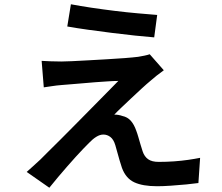

<svg xmlns="http://www.w3.org/2000/svg" viewBox="-20 -825 1040 899"><path d="M312 -805Q354 -797 407.5 -789Q461 -781 518 -774Q575 -767 627 -762.5Q679 -758 716 -755L702 -650Q663 -653 611.5 -658.5Q560 -664 504 -671Q448 -678 394 -685.5Q340 -693 295 -701ZM747 -496Q729 -483 713 -470.5Q697 -458 685 -447Q668 -433 643.5 -410.5Q619 -388 593.5 -364Q568 -340 546.5 -319.5Q525 -299 515 -288Q522 -289 533.5 -287Q545 -285 553 -282Q577 -277 592.5 -259.5Q608 -242 618 -213Q623 -200 628 -182.5Q633 -165 638 -148Q643 -131 648 -116Q656 -92 673.5 -79.5Q691 -67 723 -67Q760 -67 795 -69.5Q830 -72 861 -76.5Q892 -81 917 -86L909 32Q889 35 853 38.5Q817 42 779.5 44.5Q742 47 716 47Q648 47 608.5 28.5Q569 10 551 -39Q546 -54 540 -74Q534 -94 529 -113Q524 -132 520 -145Q512 -172 497 -183.5Q482 -195 464 -195Q448 -195 431 -184.5Q414 -174 397 -156Q386 -145 370 -128.5Q354 -112 335 -91Q316 -70 295 -46Q274 -22 252.5 3.5Q231 29 211 54L105 -20Q117 -31 133.5 -45.5Q150 -60 169 -78Q181 -90 206 -115Q231 -140 264.5 -173Q298 -206 335 -244Q372 -282 409 -319Q446 -356 478 -389Q510 -422 534 -446Q513 -446 484.5 -444Q456 -442 426 -440Q396 -438 367 -435Q338 -432 313 -430.5Q288 -429 270 -427Q244 -425 222.5 -421.5Q201 -418 185 -416L175 -540Q192 -539 216.5 -538Q241 -537 267 -537Q283 -537 316 -538.5Q349 -540 392.5 -542.5Q436 -545 480.5 -547.5Q525 -550 564 -553Q603 -556 627 -559Q640 -561 656.5 -564.5Q673 -568 681 -571Z"/></svg>

Font: Noto Sans KR SemiBold
Style: Regular
Weight: 600
Designer: Ryoko NISHIZUKA  (kana, bopomofo & ideographs); Paul D. Hunt (Latin, Greek & Cyrillic); Sandoll Communications , Soo-you
Foundry: Adobe
Version: Version 2.004-H2;hotconv 1.0.118;makeotfexe 2.5.65603